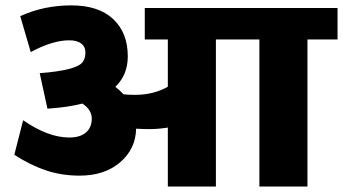

<svg xmlns="http://www.w3.org/2000/svg" viewBox="-20 -683 1256 703"><path d="M594.5 0V-215.9Q558.1 -210.3 530.3 -210.3Q502.5 -210.3 478.3 -211.8Q477.2 -138.5 420.4 -89.2Q363.5 -39.9 271.5 -39.9Q205.3 -39.9 148.1 -59.2Q91 -78.4 32.4 -116.3L64.7 -242.7Q156.2 -179.5 233.6 -179.5Q273.5 -179.5 294.7 -197.9Q316 -216.4 316 -248.7Q316 -281.1 281.6 -303.8Q230.5 -290.7 165.8 -286.1L153.7 -285.1L125.4 -415.1Q258.3 -425.2 282.1 -455Q292.7 -468.7 292.7 -490.4Q292.7 -512.1 277.3 -523.8Q261.9 -535.4 233.1 -535.4Q172.9 -535.4 92.5 -492.4L54.1 -623.9Q140.5 -663.3 240.9 -663.3Q341.3 -663.3 394.6 -613Q447.9 -562.7 447.9 -476.7Q447.9 -409 402.4 -365Q419.1 -352.4 432.3 -337.7Q449.9 -335.7 474.2 -335.7Q542.5 -335.7 594.5 -365.5V-538.4H510.1V-653.7H1215.9V-538.4H1105.7V0H929.7V-538.4H770.5V0Z"/></svg>

Font: Khula ExtraBold
Style: Regular
Weight: 800
Designer: Erin McLaughlin, Steve Matteson
Version: Version 1.002;PS 1.0;hotconv 1.0.72;makeotf.lib2.5.5900; ttf